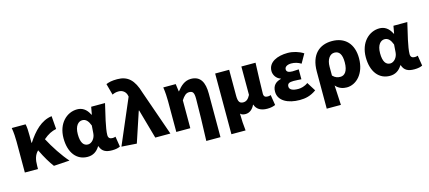

<svg xmlns="http://www.w3.org/2000/svg" viewBox="-69 -1483 5261 2356"><g transform="rotate(-15 2562.0 -305.5)"><path d="M72 0H239V-35C239 -122 255 -176 298 -219L300 -221C350 -117 397 -41 438 13L639 0C564 -83 474 -220 416 -331C476 -382 523 -405 581 -417L568 -583C433 -566 333 -459 250 -331H245V-427C245 -481 243 -532 234 -569H58C69 -508 72 -437 72 -392Z M868 14C934 14 985 -16 1023 -78H1028C1050 -10 1098 14 1179 14C1226 14 1260 5 1281 -6L1260 -137C1247 -132 1234 -130 1223 -130C1191 -130 1168 -142 1168 -182C1168 -265 1213 -440 1243 -569H1067L1050 -474H1045C1008 -551 954 -583 891 -583C759 -583 639 -471 639 -283C639 -98 729 14 868 14ZM911 -132C856 -132 821 -177 821 -285C821 -394 870 -438 918 -438C964 -438 993 -404 1015 -345L1008 -248C1004 -183 958 -132 911 -132Z M1491 13 1619 -372H1624L1729 0H1921L1720 -575C1671 -742 1596 -813 1462 -813C1391 -813 1359 -804 1320 -789L1359 -645C1385 -657 1405 -664 1441 -664C1486 -664 1529 -637 1540 -585L1543 -570L1299 0Z M2323 202H2503V-352C2503 -494 2458 -583 2336 -583C2258 -583 2205 -534 2157 -473H2154L2141 -569H1983C1993 -506 1996 -437 1996 -392V0H2174V-354C2207 -405 2235 -431 2273 -431C2320 -431 2336 -409 2336 -330C2336 -203 2330 25 2323 202Z M2642 202H2822C2813 124 2810 66 2809 -15C2827 4 2850 8 2876 8C2924 8 2966 -23 2992 -79H2995C3015 -18 3068 14 3149 14C3199 14 3227 5 3253 -6L3232 -137C3219 -132 3205 -130 3195 -130C3162 -130 3143 -141 3143 -179C3143 -269 3151 -439 3155 -569H2975V-208C2949 -158 2922 -138 2885 -138C2840 -138 2820 -162 2820 -239V-569H2642Z M3563 14C3634 14 3700 1 3774 -52L3704 -164C3662 -132 3613 -122 3581 -122C3507 -122 3468 -143 3468 -181C3468 -219 3492 -232 3547 -232C3578 -232 3613 -229 3646 -227V-353C3620 -351 3589 -349 3565 -349C3517 -349 3491 -363 3491 -394C3491 -426 3524 -447 3575 -447C3617 -447 3661 -435 3698 -411L3763 -525C3706 -562 3633 -583 3565 -583C3435 -583 3317 -533 3317 -419C3317 -374 3345 -320 3403 -301V-296C3335 -279 3294 -239 3294 -163C3294 -45 3416 14 3563 14Z M3853 202H4033C4029 120 4025 38 4020 -48C4059 -1 4113 14 4160 14C4280 14 4396 -98 4396 -294C4396 -477 4294 -583 4128 -583C3970 -583 3853 -487 3853 -270ZM4118 -132C4085 -132 4053 -139 4020 -174V-287C4020 -378 4062 -438 4121 -438C4183 -438 4214 -391 4214 -291C4214 -177 4170 -132 4118 -132Z M4708 14C4774 14 4825 -16 4863 -78H4868C4890 -10 4938 14 5019 14C5066 14 5100 5 5121 -6L5100 -137C5087 -132 5074 -130 5063 -130C5031 -130 5008 -142 5008 -182C5008 -265 5053 -440 5083 -569H4907L4890 -474H4885C4848 -551 4794 -583 4731 -583C4599 -583 4479 -471 4479 -283C4479 -98 4569 14 4708 14ZM4751 -132C4696 -132 4661 -177 4661 -285C4661 -394 4710 -438 4758 -438C4804 -438 4833 -404 4855 -345L4848 -248C4844 -183 4798 -132 4751 -132Z"/></g></svg>

Font: Noto Sans JP Black
Style: Regular
Weight: 900
Designer: Ryoko NISHIZUKA  (kana, bopomofo & ideographs); Paul D. Hunt (Latin, Greek & Cyrillic); Sandoll Communications , Soo-you
Foundry: Adobe
Version: Version 2.002;hotconv 1.0.116;makeotfexe 2.5.65601